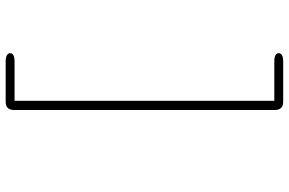

<svg xmlns="http://www.w3.org/2000/svg" viewBox="-186 -616 992 659"><g transform="rotate(-90 309.5 -286.0)"><path d="M290.5 190.5Q262 190.5 262 162V-733.5Q262 -762 290.5 -762H428.5Q442.5 -762 449.8 -757.8Q457 -753.5 457 -746.5Q457 -739.5 449.8 -735.5Q442.5 -731.5 428.5 -731.5H293.5V160H428.5Q442.5 160 449.8 164Q457 168 457 175Q457 182.5 449.8 186.5Q442.5 190.5 428.5 190.5Z"/></g></svg>

Font: Sono ExtraLight
Style: Regular
Weight: 200
Designer: Tyler Finck
Foundry: Tyler Finck
Version: Version 2.112